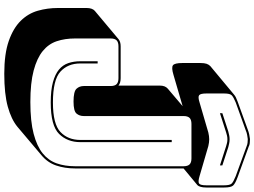

<svg xmlns="http://www.w3.org/2000/svg" viewBox="-162 -864 1161 876"><g transform="rotate(90 418.0 -426.5)"><path d="M735 -850 648 -878Q641 -880 633.5 -882Q626 -884 616 -884Q606 -884 598.5 -882Q591 -880 584 -878L497 -850V-861L580 -888Q589 -890 597 -892Q605 -894 616 -894Q627 -894 635 -892Q643 -890 652 -888L735 -861ZM585 -797Q602 -801 616 -801Q630 -801 647 -797L784 -757Q810 -749 818 -755Q826 -761 826 -788V-869Q826 -896 817.5 -904Q809 -912 784 -922L647 -972Q640 -975 632 -976Q624 -977 615 -977Q606 -976 595.5 -974Q585 -972 576 -968L448 -922Q424 -912 415.5 -904Q407 -896 407 -869V-788Q407 -761 415 -755Q423 -749 448 -757ZM317 134Q226 134 167.5 113.5Q109 93 75.5 59Q42 25 29.5 -19Q17 -63 17 -110V-242Q17 -255 20.5 -264.5Q24 -274 30 -279L160 -388Q165 -392 173 -394.5Q181 -397 192 -397H337Q348 -397 356.5 -394.5Q365 -392 371 -387V-575Q371 -588 374.5 -597Q378 -606 385 -612L465 -680Q464 -679 462 -679Q460 -679 459 -678L322 -638Q289 -628 278.5 -635.5Q268 -643 268 -679V-760Q268 -779 271.5 -789Q275 -799 282 -806L413 -915L412 -914Q417 -919 425.5 -923Q434 -927 445 -931L572 -977Q582 -981 593.5 -983.5Q605 -986 615 -987Q625 -987 634 -986Q643 -985 650 -981L788 -931Q818 -920 827 -910Q836 -900 836 -869V-788Q836 -772 833 -762Q830 -752 826 -748L825 -747L749 -684V-189Q749 -142 735.5 -102.5Q722 -63 688 -35L559 74Q525 102 467 118Q409 134 317 134ZM739 -189V-684Q739 -703 730.5 -711.5Q722 -720 703 -720H546Q527 -720 518.5 -711.5Q510 -703 510 -684V-229Q510 -209 498.5 -195.5Q487 -182 444 -182Q398 -182 385.5 -195.5Q373 -209 373 -229V-351Q373 -370 364.5 -378.5Q356 -387 337 -387H192Q173 -387 164.5 -378.5Q156 -370 156 -351V-189Q156 -143 168.5 -105.5Q181 -68 213.5 -41.5Q246 -15 302.5 0Q359 15 446 15Q534 15 591 0Q648 -15 680.5 -41.5Q713 -68 726 -105.5Q739 -143 739 -189ZM619 -630H629V-213Q629 -154 591.5 -116Q554 -78 448 -78Q392 -78 355.5 -88Q319 -98 298 -115.5Q277 -133 268.5 -158Q260 -183 260 -213V-292H270V-213Q270 -156 307.5 -122Q345 -88 448 -88Q547 -88 583 -122.5Q619 -157 619 -213Z"/></g></svg>

Font: Bungee Shade
Style: Regular
Weight: 400
Designer: David Jonathan Ross
Foundry: David Jonathan Ross
Version: Version 1.000;PS 1.0;hotconv 1.0.72;makeotf.lib2.5.5900